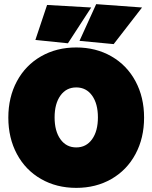

<svg xmlns="http://www.w3.org/2000/svg" viewBox="-20 -890 732 922"><path d="M515.1 -30.5Q440.9 12.2 346.2 12.2Q251.5 12.2 177 -30.5Q102.5 -73.2 61.3 -150.1Q20 -227.1 20 -325.2Q20 -423.3 61.3 -500Q102.5 -576.7 177 -619.4Q251.5 -662.1 346.2 -662.1Q440.9 -662.1 515.1 -619.4Q589.4 -576.7 630.6 -500Q671.9 -423.3 671.9 -325.2Q671.9 -227.1 630.6 -150.1Q589.4 -73.2 515.1 -30.5ZM270.3 -221.2Q298.3 -182.1 346.2 -182.1Q394 -182.1 422.1 -221.2Q450.2 -260.3 450.2 -326.2Q450.2 -392.1 422.1 -431.2Q394 -470.2 346.2 -470.2Q298.3 -470.2 270.3 -431.2Q242.2 -392.1 242.2 -326.2Q242.2 -260.3 270.3 -221.2ZM361.8 -693.8 441.9 -870.1 662.1 -854 525.9 -678.2ZM149.9 -698.2 206.1 -866.2 418 -854 306.2 -682.1Z"/></svg>

Font: Apfel Grotezk Satt
Style: Regular
Weight: 900
Designer: Luigi Gorlero
Foundry: © 2023, Luigi Gorlero & Collletttivo
Version: Version 2.000;Glyphs 3.2 (3217)